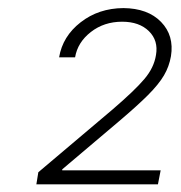

<svg xmlns="http://www.w3.org/2000/svg" viewBox="-20 -826 455 482"><path d="M71.3 -363.3 76.2 -393.6 262.7 -551.3Q318.4 -599.1 342.5 -627.7Q366.7 -656.2 371.6 -688Q377.9 -724.1 353.8 -747.8Q329.6 -771.5 286.6 -771.5Q241.2 -771.5 208 -745.6Q174.8 -719.7 168.5 -682.1H128.4Q137.2 -734.9 182.4 -770Q227.5 -805.2 289.6 -805.7Q351.1 -805.2 384.3 -771Q417.5 -736.8 409.2 -685.1Q404.8 -659.2 391.6 -636.7Q378.4 -614.3 351.6 -587.4Q324.7 -560.5 279.3 -522L136.2 -400.9V-398.4H383.3L376.5 -363.3Z"/></svg>

Font: Inter Extra Light
Style: Italic
Weight: 200
Italic angle: -9.39999°
Designer: Rasmus Andersson
Foundry: rsms
Version: Version 4.000;git-3c8e0fc